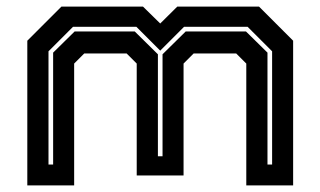

<svg xmlns="http://www.w3.org/2000/svg" viewBox="-20 -560 968 580"><path d="M62.5 0V-437L165.5 -540H412L464 -489L515.5 -540H762.5L865.5 -437V0H724V-368L693.5 -398.5H565L534.5 -368V-30H393V-368L362.5 -398.5H234.5L204 -368V0ZM126.5 -63H140.5V-401L205.5 -465H387L457 -396V-88H471V-396L541 -465H723L788 -401V-63H802V-405L728 -479H536L464 -407L392 -479H200.5L126.5 -405Z"/></svg>

Font: Tourney Expanded Regular
Style: Bold
Weight: 700
Width: 7
Designer: Tyler Finck
Foundry: Etcetera Type Co
Version: Version 1.010; ttfautohint (v1.8.3)